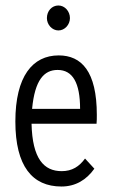

<svg xmlns="http://www.w3.org/2000/svg" viewBox="-20 -670 415 700"><path d="M193 -559C216 -559 235 -580 235 -604C235 -629 216 -650 193 -650C169 -650 151 -630 151 -604C151 -580 170 -559 193 -559ZM204 10C255 10 295 -14 324 -55L290 -92C269 -63 243 -46 205 -46C140 -46 98 -91 95 -219H332C333 -230 333 -239 333 -251C333 -410 277 -468 194 -468C99 -468 36 -392 36 -227C36 -64 98 10 204 10ZM97 -273C107 -379 141 -415 190 -415C245 -415 272 -368 272 -273Z"/></svg>

Font: Inconsolata Condensed Thin
Style: Regular
Weight: 100
Width: 3
Monospace: yes
Designer: Raph Levien, Cyreal, Brenton Simpson
Foundry: Raph Levien, Cyreal, Google
Version: Version 3.100